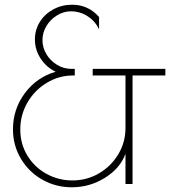

<svg xmlns="http://www.w3.org/2000/svg" viewBox="-20 -780 736 814"><path d="M35 -232Q35 -317 85 -384.5Q135 -452 216 -476Q177 -494 152.5 -531.5Q128 -569 128 -613Q128 -653 148.5 -686.5Q169 -720 205.5 -740Q242 -760 286 -760Q354 -760 400 -708V-655Q385 -689 352.5 -710.5Q320 -732 280 -732Q250 -732 222 -715Q194 -698 177 -670Q160 -642 160 -610Q160 -578 177 -550Q194 -522 222 -505Q250 -488 283 -488H297V-460H289Q230 -460 178.5 -429Q127 -398 96.5 -345.5Q66 -293 66 -231Q66 -170 96 -120.5Q126 -71 177 -43Q228 -15 287 -15Q348 -15 399.5 -45Q451 -75 481.5 -126Q512 -177 512 -237V-460H373V-488H681V-460H542V0H512V-128Q490 -67 425.5 -26.5Q361 14 284 14Q217 14 160 -18Q103 -50 69 -106.5Q35 -163 35 -232Z"/></svg>

Font: Poiret One
Style: Regular
Weight: 400
Designer: Denis Masharov (denis.masharov@gmail.com), Cyreal (Charset Expansion)
Foundry: Denis Masharov
Version: Version 1.101